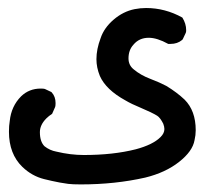

<svg xmlns="http://www.w3.org/2000/svg" viewBox="-20 -290 540 491"><path d="M92.8 168Q61.5 160.2 37.1 136.7Q2.9 103.5 2.9 46.9Q2.9 31.2 4.9 19.5Q8.8 -18.6 34.2 -43.9Q54.7 -63.5 84 -63.5Q91.8 -63.5 94.7 -62.5L111.3 -54.7L112.3 -53.7Q122.1 -43 122.1 -26.4Q122.1 -19.5 121.1 -16.6L113.3 1Q104.5 6.8 98.6 12.7Q82 29.3 82 47.9Q82 72.3 93.8 84Q107.4 94.7 124 97.7Q160.2 106.4 194.3 106.4Q269.5 106.4 327.1 91.8Q371.1 80.1 390.6 60.5Q400.4 50.8 400.4 40Q400.4 34.2 397.5 26.4Q389.6 10.7 381.8 5.9Q367.2 -2.9 341.3 -13.7Q315.4 -24.4 300.8 -33.2Q251 -60.5 235.4 -95.7Q226.6 -117.2 226.6 -138.7Q226.6 -164.1 237.3 -192.4Q246.1 -218.8 270.5 -239.7Q294.9 -260.7 324.2 -266.6Q338.9 -269.5 353.5 -269.5Q402.3 -269.5 446.3 -245.1Q456.1 -229.5 456.1 -212.9Q456.1 -208 455.1 -206.1L447.3 -189.5L445.3 -187.5Q433.6 -177.7 416 -177.7Q414.1 -177.7 410.2 -177.7Q381.8 -193.4 360.4 -193.4Q335.9 -193.4 321.3 -175.8Q308.6 -162.1 308.6 -140.6Q308.6 -123 322.3 -112.3Q339.8 -97.7 364.3 -88.4Q388.7 -79.1 405.3 -70.3Q432.6 -53.7 452.1 -35.2Q480.5 -6.8 480.5 43Q480.5 55.7 477.5 68.4Q472.7 96.7 438 124Q403.3 151.4 351.6 164.1Q274.4 181.6 186.5 181.6Q165 181.6 154.3 180.2Q143.6 178.7 132.8 176.8Q112.3 172.9 92.8 168Z"/></svg>

Font: JasonHandwriting2
Style: SemiBold
Weight: 600
Version: Version 1.04.7